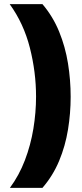

<svg xmlns="http://www.w3.org/2000/svg" viewBox="-20 -754 399 932"><path d="M323 -284Q323 -204 310 -124.5Q297 -45 267 27Q237 99 186 158H28Q73 97 101 23.5Q129 -50 142 -129Q155 -208 155 -285Q155 -404 125 -522Q95 -640 27 -734H186Q237 -674 267 -600.5Q297 -527 310 -446.5Q323 -366 323 -284Z"/></svg>

Font: Noto Sans Thai Looped UI Condensed Black
Style: Regular
Weight: 900
Width: 3
Designer: Cadson Demak Team
Foundry: Cadson Demak Co., Ltd.
Version: Version 1.000; ttfautohint (v1.8.4.7-5d5b)